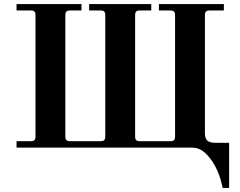

<svg xmlns="http://www.w3.org/2000/svg" viewBox="-20 -732 1188 952"><path d="M62 0H933C971 0 1001 21 1035 72C1072 128 1084 200 1084 200H1116V-24H1049C1014 -24 996 -34 996 -72V-656C996 -674 1002 -680 1020 -680H1090V-712H768V-680H824C842 -680 848 -674 848 -656V-56C848 -38 842 -32 824 -32H674C656 -32 650 -38 650 -56V-656C650 -674 656 -680 674 -680H730V-712H422V-680H478C496 -680 502 -674 502 -656V-56C502 -38 496 -32 478 -32H328C310 -32 304 -38 304 -56V-656C304 -674 310 -680 328 -680H384V-712H62V-680H132C150 -680 156 -674 156 -656V-56C156 -38 150 -32 132 -32H62Z"/></svg>

Font: Old Standard
Style: Bold
Weight: 700
Designer: Alexey Kryukov <alexios@thessalonica.org.ru>
Version: Version 2.0.2